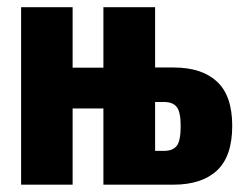

<svg xmlns="http://www.w3.org/2000/svg" viewBox="-20 -504 670 524"><path d="M37.6 -484.4V0H178.2V-208H262.2V0H453.1Q530.8 0 572.3 -38.8Q613.8 -77.6 613.8 -160.6Q613.8 -242.7 572.3 -281.2Q530.8 -319.8 453.6 -319.8H403.3V-484.4H262.2V-319.3H178.2V-484.4ZM428.2 -225.6Q451.7 -225.6 462.4 -211.9Q473.1 -198.2 473.1 -160.2Q473.1 -119.6 462.4 -106Q451.7 -92.3 428.2 -92.3H403.3V-225.6Z"/></svg>

Font: Roboto Flex
Style: wght 700 wdth 25 opsz 34 GRAD 0.00 slnt 0.00 XTRA 468 XOPQ 96 YOPQ 79 YTLC 514 YTUC 712 YTAS 750 YTDE -203.00 YTFI 738
Weight: 700
Width: 1
Designer: Berlow after Robertson
Foundry: Google
Version: Version 3.100